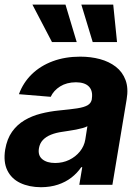

<svg xmlns="http://www.w3.org/2000/svg" viewBox="-24 -797 595 828"><path d="M152.9 10.4Q101.2 10.1 63.1 -8.1Q25.1 -26.3 7.5 -62.5Q-10.2 -98.8 -1.6 -152.3Q6.2 -198 27.9 -228.7Q49.6 -259.3 81.5 -278.2Q113.5 -297.2 151.9 -306.9Q190.2 -316.7 231.4 -320.7Q279.3 -325.3 309 -329.8Q338.8 -334.4 353.9 -343.2Q368.9 -352 372.1 -369.3V-371.7Q377.1 -405.2 359.6 -423.5Q342.1 -441.9 303.5 -442.2Q263.3 -441.9 235.3 -424.3Q207.2 -406.6 194.7 -379.5L57.6 -390.8Q75.9 -440.6 113.2 -477Q150.6 -513.3 203.7 -533Q256.7 -552.7 322.1 -552.7Q367.5 -552.7 407 -542.1Q446.6 -531.4 475.5 -509.1Q504.4 -486.7 517.4 -451.7Q530.5 -416.7 522.1 -368.2L460.7 0H318L330.7 -76H326.4Q309 -50.5 283.9 -31.1Q258.8 -11.7 226.1 -0.8Q193.5 10.1 152.9 10.4ZM213.7 -94.1Q246.8 -94.1 274.5 -107.5Q302.1 -120.9 320.6 -143.7Q339 -166.5 343.8 -194.9L352.9 -252.7Q345.7 -248.4 332.6 -244.8Q319.5 -241.1 303.8 -238.1Q288 -235.1 272.4 -232.8Q256.8 -230.6 244.5 -228.5Q217.2 -224.7 195.8 -216.1Q174.3 -207.4 160.8 -193.1Q147.4 -178.8 143.9 -157.4Q138.8 -126.6 158.5 -110.4Q178.3 -94.1 213.7 -94.1ZM200.2 -615.6 115.8 -777.1H258.4L306.8 -615.6ZM375.8 -615.6 326.8 -777.1H464.3L480.7 -615.6Z"/></svg>

Font: Inter Tight
Style: Italic
Weight: 400
Italic angle: -9.39999°
Designer: Rasmus Andersson
Foundry: rsms
Version: Version 3.002